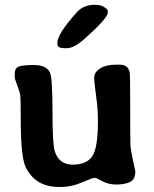

<svg xmlns="http://www.w3.org/2000/svg" viewBox="-20 -756 627 782"><path d="M252.4 -559.6H243.7Q213.9 -559.6 213.9 -576.2V-583.5Q213.9 -617.2 292 -705.1Q319.8 -736.3 363.8 -736.3H369.6Q390.6 -736.3 404.8 -726.8Q418.9 -717.3 418.9 -712.4V-704.6Q418.9 -682.1 324.7 -598.1Q281.2 -559.6 252.4 -559.6ZM378.9 -262.7Q378.9 -313 371.3 -366Q363.8 -418.9 363.8 -440.4Q363.8 -461.9 387.9 -477.3Q412.1 -492.7 455.6 -492.7H468.8Q501 -492.7 508.3 -461.4Q510.3 -453.1 510.3 -318.8Q510.3 -184.6 511.2 -165.3Q512.2 -146 521.7 -102.5Q531.2 -59.1 531.2 -58.6Q531.2 -24.9 509.3 -14.6Q487.3 -4.4 454.1 -4.4Q420.9 -4.4 396.7 -18.1Q372.6 -31.7 365 -31.7Q357.4 -31.7 314.2 -13.2Q271 5.4 231.4 5.4H217.8Q125 4.9 85 -74.2Q64.5 -115.2 64.5 -271.5Q64.5 -350.1 62.5 -366.5Q60.5 -382.8 50.3 -408.2Q40 -433.6 40 -443.8V-456.1Q40 -477.5 54.9 -484.4Q69.8 -491.2 119.6 -491.2Q169.4 -491.2 183.6 -460Q193.8 -437 193.8 -304Q193.8 -170.9 202.6 -141.6Q219.7 -85.4 276.1 -85.4Q332.5 -85.4 355.7 -119.4Q378.9 -153.3 378.9 -262.7Z"/></svg>

Font: Averia Libre
Style: Bold
Weight: 700
Version: Version 1.002